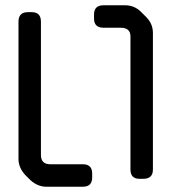

<svg xmlns="http://www.w3.org/2000/svg" viewBox="-20 -603 649 727"><path d="M474 39Q474 74 508 74H523Q559 74 559 39V-478Q559 -513 534 -538L514 -558Q489 -583 454 -583H372Q336 -583 336 -548V-533Q336 -498 372 -498H437Q474 -498 474 -465ZM95 79Q123 104 155 104H294Q329 104 329 69V54Q329 19 294 19H171Q135 19 135 -16V-521Q135 -557 100 -557H86Q50 -557 50 -521V-1Q50 31 75 59Z"/></svg>

Font: WDXL Lubrifont JP N
Style: Regular
Weight: 400
Designer: [WDXL Lubrifont] Copyright 2020-2022 (c) NightFurySL2001, Skr-ZERO; [ZCOOL QingKe HuangYou] Copyright 2018-2022 (c) The 
Version: Version 2.001;hotconv 1.1.1;makeotfexe 2.6.0